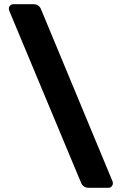

<svg xmlns="http://www.w3.org/2000/svg" viewBox="-20 -806 578 910"><path d="M494.1 84H400.9Q373.5 84 363.8 59.1L23.9 -754.9Q22 -760.7 22 -765.1Q22 -773.4 28.3 -779.8Q34.7 -786.1 43 -786.1H138.2Q165 -786.1 174.8 -761.2L513.2 53.2Q515.1 59.1 515.1 63Q515.1 70.3 508.8 78.1Q502.9 84 494.1 84Z"/></svg>

Font: Cunia
Style: Bold
Weight: 700
Designer: Alejo Bergmann, Denis Ignatov
Foundry: Hubert & Fischer
Version: Version 1.00 February 21, 2019, initial release